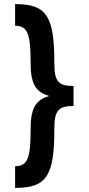

<svg xmlns="http://www.w3.org/2000/svg" viewBox="-20 -820 434 940"><path d="M340 -301V-399C265 -399 246 -421 246 -512C246 -742 208 -800 54 -800V-694C115 -693 130 -656 130 -513C130 -415 151 -369 222 -350C151 -331 130 -285 130 -187C130 -44 115 -7 54 -6V100C208 100 246 42 246 -188C246 -279 265 -301 340 -301Z"/></svg>

Font: HB Figtree Prototype
Style: Bold
Weight: 700
Designer: Alfredo Marco Pradil
Foundry: Hanken Design Co.®
Version: Version 1.002;Glyphs 3.2 (3228)